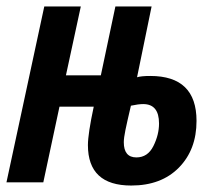

<svg xmlns="http://www.w3.org/2000/svg" viewBox="-26 -564 672 594"><path d="M582 -190Q582 -329 439 -329Q411 -329 398 -325L443 -544H331L286 -331H178L224 -544H111L-6 0H108L158 -234H264Q246 -150 246 -115Q246 10 380 10Q473 10 527.5 -45.5Q582 -101 582 -190ZM357 -124Q357 -137 362 -161.5Q367 -186 379 -237Q402 -242 417 -242Q466 -242 466 -182Q466 -147 448.5 -112Q431 -77 396 -77Q357 -77 357 -124Z"/></svg>

Font: Noto Sans Display Condensed
Style: Bold Italic
Weight: 700
Width: 3
Designer: Monotype Design team
Foundry: Monotype Imaging Inc.
Version: 1.000